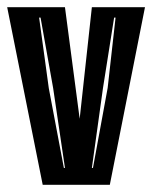

<svg xmlns="http://www.w3.org/2000/svg" viewBox="-20 -515 424 535"><path d="M99 0 0 -495H161L202 -184L236 -495H384L286 0ZM158 -47H161L128 -270L93 -466H89L116 -269ZM236 -47H239L280 -270L302 -466H298L267 -270Z"/></svg>

Font: Alumni Sans Inline One
Style: Regular
Weight: 400
Designer: Robert E. Leuschke
Foundry: Robert E. Leuschke
Version: Version 1.100; ttfautohint (v1.8.3)